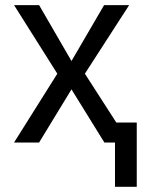

<svg xmlns="http://www.w3.org/2000/svg" viewBox="-20 -550 553 741"><path d="M255.9 -314.5 381.8 -530.3H478.5L307.6 -265.6L478.5 0H382.8L255.9 -205.1L130.9 0H34.2L201.2 -265.6L34.2 -530.3H130.9ZM507.8 170.9H423.8V-77.1H507.8Z"/></svg>

Font: WEMIX Pretendard Variable
Style: Regular
Weight: 400
Designer: Base glyphs from Inter by Rasmus Andersson; Hangeul glyphs from Noto Sans CJK(Source Han Sans) by Jang Soo-young and Kan
Foundry: Kil Hyung-jin
Version: Version 1.000;Glyphs 3.2 (3208)